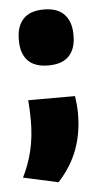

<svg xmlns="http://www.w3.org/2000/svg" viewBox="-47 -510 352 660"><g transform="rotate(-5 129.0 -180.0)"><path d="M210.5 -172.5Q212.5 -159 214 -143.8Q215.5 -128.5 215.5 -111Q215.5 -45.5 195 10.8Q174.5 67 128.5 117.5L8 91Q29 49.5 40.5 2Q52 -45.5 52 -104.5Q52 -122.5 51.2 -138.2Q50.5 -154 49 -172.5ZM129.5 -285.5Q81 -285.5 58 -310.2Q35 -335 35 -379V-384.5Q35 -428 58 -453.2Q81 -478.5 129.5 -478.5Q177 -478.5 200.2 -453.2Q223.5 -428 223.5 -384.5V-379Q223.5 -335 200.2 -310.2Q177 -285.5 129.5 -285.5Z"/></g></svg>

Font: Anek Telugu Medium ExtraBold
Style: Regular
Weight: 800
Version: Version 1.003